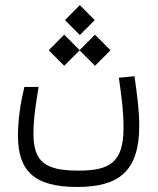

<svg xmlns="http://www.w3.org/2000/svg" viewBox="-20 -575 626 762"><path d="M285.6 167C448.7 167 532.7 107.9 532.7 -76.7C532.7 -140.6 522.5 -209.5 513.7 -272.5L451.7 -266.6C461.4 -198.7 470.2 -136.7 470.2 -67.9C470.2 66.9 418.9 102.1 291.5 102.1C159.2 102.1 112.8 67.9 112.8 -45.4C112.8 -110.4 124 -171.4 133.3 -230H76.7C62 -168.5 51.3 -102.1 51.3 -37.1C51.3 101.1 113.3 167 285.6 167ZM356.9 -314 418.5 -375.5 356.9 -437.5 295.9 -376 234.9 -437.5 173.3 -375.5 234.9 -314 295.9 -375ZM296.9 -436 356 -495.1 296.9 -554.7 237.8 -495.1Z"/></svg>

Font: Cascadia Code Light
Style: Regular
Weight: 300
Monospace: yes
Designer: Aaron Bell
Foundry: Saja Typeworks
Version: Version 2404.023